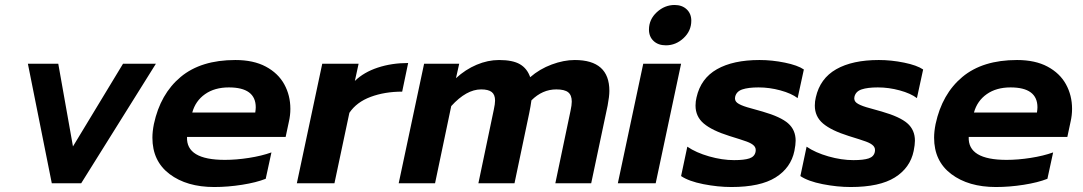

<svg xmlns="http://www.w3.org/2000/svg" viewBox="-20 -736 4349 771"><path d="M92 -480H214L273 -148L474 -480H606L306 0H188Z M592 -183Q592 -208 598 -238Q624 -359 705.5 -427Q787 -495 925 -495Q998 -495 1047.5 -468.5Q1097 -442 1121.5 -397.5Q1146 -353 1146 -299Q1146 -273 1140 -247L1127 -186H731Q727 -94 883 -94Q929 -94 980 -102Q1031 -110 1070 -124L1047 -18Q1009 -3 952 6Q895 15 840 15Q730 15 661 -37Q592 -89 592 -183ZM1005 -284Q1007 -298 1007 -305Q1007 -385 899 -385Q842 -385 803.5 -358Q765 -331 752 -284Z M1274 -480H1420L1405 -411Q1441 -446 1497 -464.5Q1553 -483 1619 -483L1595 -368Q1525 -368 1468.5 -347Q1412 -326 1383 -283L1323 0H1172Z M1683 -480H1824L1811 -422Q1849 -457 1894 -476Q1939 -495 1984 -495Q2039 -495 2068 -478Q2097 -461 2109 -426Q2147 -459 2195.5 -477Q2244 -495 2288 -495Q2427 -495 2427 -371Q2427 -349 2420 -312L2354 0H2210L2271 -291Q2276 -314 2276 -328Q2276 -354 2261.5 -365.5Q2247 -377 2214 -377Q2158 -377 2114 -333Q2111 -310 2105 -281L2046 0H1901L1963 -296Q1968 -319 1968 -332Q1968 -356 1954.5 -366.5Q1941 -377 1912 -377Q1853 -377 1792 -310L1727 0H1581Z M2586 -617Q2586 -658 2617.5 -687Q2649 -716 2689 -716Q2719 -716 2737.5 -698.5Q2756 -681 2756 -653Q2756 -612 2725 -583Q2694 -554 2654 -554Q2623 -554 2604.5 -571.5Q2586 -589 2586 -617ZM2563 -480H2715L2613 0H2461Z M2715 -29 2740 -147Q2775 -123 2827.5 -108Q2880 -93 2928 -93Q2969 -93 2989.5 -100Q3010 -107 3014 -126Q3017 -141 3008 -150.5Q2999 -160 2978.5 -167.5Q2958 -175 2909 -190Q2839 -212 2806 -240Q2773 -268 2773 -312Q2773 -329 2777 -345Q2794 -421 2859 -458Q2924 -495 3030 -495Q3080 -495 3131.5 -484.5Q3183 -474 3208 -457L3183 -342Q3158 -361 3114 -373Q3070 -385 3026 -385Q2985 -385 2961 -377Q2937 -369 2932 -347Q2929 -332 2940.5 -323Q2952 -314 2980 -305.5Q3008 -297 3042 -288Q3115 -267 3145 -240.5Q3175 -214 3175 -171Q3175 -155 3170 -130Q3156 -62 3094.5 -23.5Q3033 15 2917 15Q2863 15 2804.5 3.5Q2746 -8 2715 -29Z M3194 -29 3219 -147Q3254 -123 3306.5 -108Q3359 -93 3407 -93Q3448 -93 3468.5 -100Q3489 -107 3493 -126Q3496 -141 3487 -150.5Q3478 -160 3457.5 -167.5Q3437 -175 3388 -190Q3318 -212 3285 -240Q3252 -268 3252 -312Q3252 -329 3256 -345Q3273 -421 3338 -458Q3403 -495 3509 -495Q3559 -495 3610.5 -484.5Q3662 -474 3687 -457L3662 -342Q3637 -361 3593 -373Q3549 -385 3505 -385Q3464 -385 3440 -377Q3416 -369 3411 -347Q3408 -332 3419.5 -323Q3431 -314 3459 -305.5Q3487 -297 3521 -288Q3594 -267 3624 -240.5Q3654 -214 3654 -171Q3654 -155 3649 -130Q3635 -62 3573.5 -23.5Q3512 15 3396 15Q3342 15 3283.5 3.5Q3225 -8 3194 -29Z M3731 -183Q3731 -208 3737 -238Q3763 -359 3844.5 -427Q3926 -495 4064 -495Q4137 -495 4186.5 -468.5Q4236 -442 4260.5 -397.5Q4285 -353 4285 -299Q4285 -273 4279 -247L4266 -186H3870Q3866 -94 4022 -94Q4068 -94 4119 -102Q4170 -110 4209 -124L4186 -18Q4148 -3 4091 6Q4034 15 3979 15Q3869 15 3800 -37Q3731 -89 3731 -183ZM4144 -284Q4146 -298 4146 -305Q4146 -385 4038 -385Q3981 -385 3942.5 -358Q3904 -331 3891 -284Z"/></svg>

Font: Prompt Semibold
Style: Italic
Weight: 600
Italic angle: -12°
Designer: Katatrad Team
Foundry: CadsonDemak
Version: Version 1.000